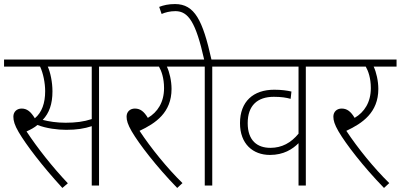

<svg xmlns="http://www.w3.org/2000/svg" viewBox="-20 -916 1978 948"><path d="M469 -587H572V-622H0V-587H178C193 -555 203 -507 203 -466C203 -407 187 -361 152 -332C132 -365 113 -380 87 -380C63 -380 46 -364 46 -340C46 -320 52 -298 72 -264C109 -201 188 -97 288 12L315 -11C240 -90 165 -185 111 -267C131 -276 150 -286 165 -299C208 -282 264 -275 307 -275C359 -275 396 -281 433 -293V0H469ZM304 -310C260 -310 222 -316 191 -324C223 -358 239 -402 239 -465C239 -510 229 -558 216 -587H433V-328C393 -315 353 -310 304 -310Z M881 -12C807 -84 725 -185 669 -270C748 -307 827 -360 827 -477C827 -516 817 -560 804 -587H917V-622H559V-587H765C777 -566 790 -531 790 -481C790 -411 758 -362 710 -334C691 -366 672 -380 646 -380C622 -380 605 -364 605 -340C605 -321 611 -301 630 -268C666 -206 752 -94 855 12Z M1028 -587H1131V-622H1024C981 -816 941 -896 844 -896C811 -896 787 -890 766 -882L778 -847C796 -855 820 -861 846 -861C910 -861 947 -806 988 -622H903V-587H991V0H1028Z M1593 -587V-622H1117V-587H1454V-256C1417 -211 1372 -186 1315 -186C1251 -186 1203 -221 1203 -308C1203 -395 1251 -438 1332 -438C1369 -438 1393 -434 1415 -428L1419 -464C1398 -469 1369 -473 1334 -473C1231 -473 1165 -415 1165 -308C1165 -205 1229 -151 1313 -151C1380 -151 1424 -179 1454 -209V0H1490V-587Z M1902 -12C1828 -84 1746 -185 1690 -270C1769 -307 1848 -360 1848 -477C1848 -516 1838 -560 1825 -587H1938V-622H1580V-587H1786C1798 -566 1811 -531 1811 -481C1811 -411 1779 -362 1731 -334C1712 -366 1693 -380 1667 -380C1643 -380 1626 -364 1626 -340C1626 -321 1632 -301 1651 -268C1687 -206 1773 -94 1876 12Z"/></svg>

Font: Noto Sans SemiCondensed ExtraLight
Style: Italic
Weight: 200
Width: 4
Italic angle: -12°
Designer: Monotype Design Team
Foundry: Monotype Imaging Inc.
Version: Version 2.013